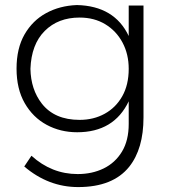

<svg xmlns="http://www.w3.org/2000/svg" viewBox="-20 -545 674 760"><path d="M289.5 195.5Q171.5 195.5 76 114L104.5 71.5Q184.5 144 287.5 144Q344.5 144 390.2 121.8Q436 99.5 462.8 55.2Q489.5 11 489.5 -54.5V-144Q431 -21.5 285.5 -21.5Q219 -21.5 164.5 -51Q110 -80.5 77.8 -136.8Q45.5 -193 45.5 -273.5Q45.5 -353.5 77.2 -408.8Q109 -464 162.8 -493.2Q216.5 -522.5 284.5 -525Q433 -521.5 489.5 -402.5V-523H548V-80Q548 44 491.5 115Q427 195.5 289.5 195.5ZM295 -70.5Q350.5 -70.5 394.5 -94.8Q438.5 -119 464 -164.2Q489.5 -209.5 489.5 -272.5Q489.5 -330.5 465 -376.5Q440.5 -422.5 396.8 -449Q353 -475.5 295 -475.5Q210 -475.5 157 -422.5Q104 -369.5 100.5 -272.5Q102 -191 145.5 -135Q196 -70.5 295 -70.5Z"/></svg>

Font: Argentum Novus Light
Style: Regular
Weight: 300
Designer: Julieta Ulanovsky (font) & Cristiano Sobral (main changes)
Foundry: Julieta Ulanovsky (font) & Cristiano Sobral (main changes)
Version: Version 3.00;November 27, 2020;FontCreator 13.0.0.2655 64-bi